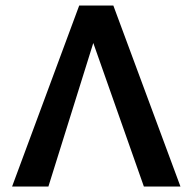

<svg xmlns="http://www.w3.org/2000/svg" viewBox="-20 -678 699 698"><path d="M24 0 268 -658H392L636 0H503L281 -630H353L156 0Z"/></svg>

Font: Ysabeau
Style: Bold
Weight: 700
Designer: Christian Thalmann (Catharsis Fonts)
Version: Version 2.000;gftools[0.9.27.dev2+g8671c4b]